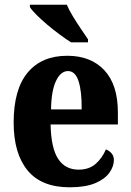

<svg xmlns="http://www.w3.org/2000/svg" viewBox="-20 -786 556 816"><path d="M276 10Q156 10 97 -62Q38 -134 38 -265Q38 -406 97.5 -477.5Q157 -549 266 -549Q366 -549 423.5 -487.5Q481 -426 481 -308V-257H195Q197 -157 227 -111Q257 -65 314 -65Q359 -65 387 -90Q415 -115 430 -151Q444 -146 454 -134.5Q464 -123 464 -106Q464 -79 445 -52Q426 -25 384.5 -7.5Q343 10 276 10ZM327 -321Q328 -397 314 -440.5Q300 -484 269 -484Q238 -484 218 -442Q198 -400 197 -321ZM282 -606Q260 -620 233.5 -639.5Q207 -659 181 -681Q155 -703 135 -723Q115 -743 107 -756V-766H264Q273 -744 289.5 -717Q306 -690 323.5 -664Q341 -638 354 -619V-606Z"/></svg>

Font: Noto Serif Tamil Condensed ExtraBold
Style: Regular
Weight: 800
Width: 3
Designer: Indian Type Foundry, Tom Grace, and the Monotype Design Team
Foundry: Monotype Imaging Inc.
Version: Version 2.004; ttfautohint (v1.8.4.7-5d5b)